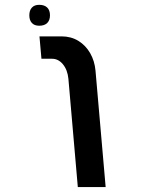

<svg xmlns="http://www.w3.org/2000/svg" viewBox="-20 -756 640 776"><path d="M190.5 -518.5H147.5L139.5 -609H229Q267 -609 296.8 -590.8Q326.5 -572.5 344.5 -541Q362.5 -509.5 366 -470.5L407 0H294.5L256.5 -437Q253 -473.5 234.5 -496Q216 -518.5 190.5 -518.5ZM98.5 -694Q98.5 -714 108.8 -725.2Q119 -736.5 138.5 -736.5Q159.5 -736.5 170.8 -725.5Q182 -714.5 182 -694Q182 -674 170.8 -663Q159.5 -652 138.5 -652Q119 -652 108.8 -663.2Q98.5 -674.5 98.5 -694Z"/></svg>

Font: JuliaMono
Style: Bold Italic
Weight: 700
Italic angle: -9°
Monospace: yes
Designer: cormullion
Foundry: corm
Version: Version 0.057; ttfautohint (v1.8.4)